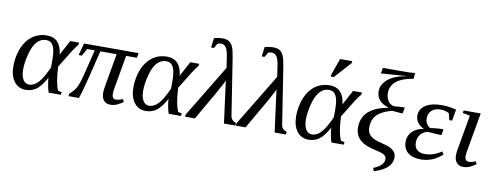

<svg xmlns="http://www.w3.org/2000/svg" viewBox="-69 -1072 4180 1616"><g transform="rotate(10 2021.0 -264.5)"><path d="M469.2 -22 465.3 0H361.3Q353 -22.5 346.2 -57.9Q339.4 -93.3 337.9 -123.5Q298.3 -49.8 259 -19.8Q219.7 10.3 165 10.3Q103 10.3 66.4 -38.1Q29.8 -86.4 29.8 -169.4Q29.8 -225.6 45.4 -283.2Q61 -340.8 92.5 -384Q124 -427.2 168 -449.5Q211.9 -471.7 264.6 -471.7Q376.5 -471.7 395.5 -343.3L396 -329.1L402.8 -343.8L464.8 -459H541.5L537.6 -439.5Q519 -418 492.4 -377Q465.8 -335.9 401.9 -230Q405.8 -154.8 414.3 -108.2Q422.9 -61.5 436.5 -29.3ZM344.2 -279.3Q344.2 -360.4 325 -396.5Q305.7 -432.6 265.1 -432.6Q219.2 -432.6 186.5 -396.5Q153.8 -360.4 134.8 -287.1Q115.7 -213.9 115.7 -154.3Q115.7 -100.6 134.5 -69.3Q153.3 -38.1 187 -38.1Q227.5 -38.1 264.2 -76.7Q300.8 -115.2 343.8 -211.4L344.2 -251Z M894.5 -85Q894.5 -63 903.3 -52Q912.1 -41 926.3 -41Q955.6 -41 986.8 -55.7L997.1 -32.7Q974.1 -15.1 947.5 -2.7Q920.9 9.8 887.2 9.8Q852.5 9.8 832.8 -13.7Q813 -37.1 813 -79.1Q813 -101.6 820.8 -146L868.7 -418H729L675.3 -196.8Q645.5 -73.2 619.6 0H530.3L534.2 -22Q572.3 -54.7 589.8 -87.9Q607.4 -121.1 625 -189.9L682.1 -418H616.7L582.5 -355.5H554.7L583 -459H1048.8L1041.5 -418H949.7L902.8 -149.9Q894.5 -108.4 894.5 -85Z M1495.1 -22 1491.2 0H1387.2Q1378.9 -22.5 1372.1 -57.9Q1365.2 -93.3 1363.8 -123.5Q1324.2 -49.8 1284.9 -19.8Q1245.6 10.3 1190.9 10.3Q1128.9 10.3 1092.3 -38.1Q1055.7 -86.4 1055.7 -169.4Q1055.7 -225.6 1071.3 -283.2Q1086.9 -340.8 1118.4 -384Q1149.9 -427.2 1193.8 -449.5Q1237.8 -471.7 1290.5 -471.7Q1402.3 -471.7 1421.4 -343.3L1421.9 -329.1L1428.7 -343.8L1490.7 -459H1567.4L1563.5 -439.5Q1544.9 -418 1518.3 -377Q1491.7 -335.9 1427.7 -230Q1431.6 -154.8 1440.2 -108.2Q1448.7 -61.5 1462.4 -29.3ZM1370.1 -279.3Q1370.1 -360.4 1350.8 -396.5Q1331.5 -432.6 1291 -432.6Q1245.1 -432.6 1212.4 -396.5Q1179.7 -360.4 1160.6 -287.1Q1141.6 -213.9 1141.6 -154.3Q1141.6 -100.6 1160.4 -69.3Q1179.2 -38.1 1212.9 -38.1Q1253.4 -38.1 1290 -76.7Q1326.7 -115.2 1369.6 -211.4L1370.1 -251Z M1721.2 -658.2Q1704.1 -658.2 1689 -652.3L1665.5 -611.8H1641.6L1651.9 -693.8Q1690.4 -704.1 1725.1 -704.1Q1758.3 -704.1 1779.1 -691.4Q1799.8 -678.7 1812.5 -650.6Q1825.2 -622.6 1834.5 -562.5L1911.1 -71.8Q1917.5 -35.2 1959 -22L1955.1 0H1859.4L1812 -359.4Q1802.7 -337.9 1783.7 -303Q1764.6 -268.1 1753.9 -248.5L1610.8 0H1526.4L1530.3 -21L1799.3 -464.8L1787.1 -548.8Q1778.8 -608.4 1763.2 -633.3Q1747.6 -658.2 1721.2 -658.2Z M2154.3 -658.2Q2137.2 -658.2 2122.1 -652.3L2098.6 -611.8H2074.7L2085 -693.8Q2123.5 -704.1 2158.2 -704.1Q2191.4 -704.1 2212.2 -691.4Q2232.9 -678.7 2245.6 -650.6Q2258.3 -622.6 2267.6 -562.5L2344.2 -71.8Q2350.6 -35.2 2392.1 -22L2388.2 0H2292.5L2245.1 -359.4Q2235.8 -337.9 2216.8 -303Q2197.8 -268.1 2187 -248.5L2043.9 0H1959.5L1963.4 -21L2232.4 -464.8L2220.2 -548.8Q2211.9 -608.4 2196.3 -633.3Q2180.7 -658.2 2154.3 -658.2Z M2886.2 -22 2882.3 0H2778.3Q2770 -22.5 2763.2 -57.9Q2756.3 -93.3 2754.9 -123.5Q2715.3 -49.8 2676 -19.8Q2636.7 10.3 2582 10.3Q2520 10.3 2483.4 -38.1Q2446.8 -86.4 2446.8 -169.4Q2446.8 -225.6 2462.4 -283.2Q2478 -340.8 2509.5 -384Q2541 -427.2 2585 -449.5Q2628.9 -471.7 2681.6 -471.7Q2793.5 -471.7 2812.5 -343.3L2813 -329.1L2819.8 -343.8L2881.8 -459H2958.5L2954.6 -439.5Q2936 -418 2909.4 -377Q2882.8 -335.9 2818.8 -230Q2822.8 -154.8 2831.3 -108.2Q2839.8 -61.5 2853.5 -29.3ZM2761.2 -279.3Q2761.2 -360.4 2741.9 -396.5Q2722.7 -432.6 2682.1 -432.6Q2636.2 -432.6 2603.5 -396.5Q2570.8 -360.4 2551.8 -287.1Q2532.7 -213.9 2532.7 -154.3Q2532.7 -100.6 2551.5 -69.3Q2570.3 -38.1 2604 -38.1Q2644.5 -38.1 2681.2 -76.7Q2717.8 -115.2 2760.7 -211.4L2761.2 -251ZM2674.8 -545.9 2677.2 -562 2728 -704.6H2832L2829.1 -686.5L2701.7 -545.9Z M3322.8 30.3Q3322.8 80.6 3286.6 115.7Q3250.5 150.9 3171.4 176.3L3160.6 149.4Q3250 115.2 3250 59.6Q3250 34.7 3226.8 21.7Q3203.6 8.8 3159.2 0Q3065.4 -18.6 3020.8 -58.3Q2976.1 -98.1 2976.1 -167Q2976.1 -247.6 3031.7 -299.6Q3087.4 -351.6 3197.3 -370.1L3198.2 -373.5Q3146.5 -388.7 3120.4 -419.7Q3094.2 -450.7 3094.2 -494.1Q3094.2 -553.7 3148.9 -598.6Q3203.6 -643.6 3301.3 -658.7L3301.8 -660.2L3086.9 -645L3095.2 -693.8H3248.5Q3296.4 -693.8 3321.3 -694.6Q3346.2 -695.3 3369.6 -698.7L3366.2 -648.9Q3315.9 -639.2 3292 -630.9Q3268.1 -622.6 3246.1 -610.6Q3224.1 -598.6 3208.3 -582.5Q3192.4 -566.4 3182.9 -544.2Q3173.3 -522 3173.3 -494.1Q3173.3 -453.1 3192.4 -425.3Q3211.4 -397.5 3244.6 -391.6Q3293 -397 3319.3 -397H3335L3325.7 -345.2H3310.1L3235.4 -351.6Q3148.9 -329.1 3109.1 -288.6Q3069.3 -248 3069.3 -181.6Q3069.3 -148.9 3083 -127.9Q3096.7 -106.9 3122.6 -92.8Q3148.4 -78.6 3217.3 -62.5Q3322.8 -37.1 3322.8 30.3Z M3638.7 -471.2Q3669.9 -471.2 3705.3 -466.3Q3740.7 -461.4 3763.2 -453.6L3745.6 -357.9H3722.2L3708 -414.1Q3698.2 -421.4 3678 -427.2Q3657.7 -433.1 3635.7 -433.1Q3588.9 -433.1 3560.5 -408.2Q3532.2 -383.3 3532.2 -339.4Q3532.2 -313.5 3545.7 -292Q3559.1 -270.5 3576.2 -264.2Q3634.8 -272.9 3662.6 -272.9H3687.5L3679.7 -222.7H3654.3Q3637.7 -222.7 3558.1 -229Q3518.6 -217.3 3498 -189.9Q3477.5 -162.6 3477.5 -124Q3477.5 -83 3501.5 -62Q3525.4 -41 3567.9 -41Q3642.6 -41 3709.5 -87.9L3725.1 -64.5Q3643.6 9.8 3542.5 9.8Q3470.2 9.8 3430.9 -23.4Q3391.6 -56.6 3391.6 -116.7Q3391.6 -167.5 3426.5 -202.6Q3461.4 -237.8 3520 -247.1L3521 -250.5Q3488.8 -263.7 3469.7 -290Q3450.7 -316.4 3450.7 -349.1Q3450.7 -406.2 3501.2 -438.7Q3551.8 -471.2 3638.7 -471.2Z M3909.7 -85Q3909.7 -63 3918.7 -52Q3927.7 -41 3941.9 -41Q3971.2 -41 4002.4 -55.7L4012.7 -32.7Q3989.7 -15.1 3963.1 -2.7Q3936.5 9.8 3902.8 9.8Q3868.2 9.8 3848.4 -13.7Q3828.6 -37.1 3828.6 -79.1Q3828.6 -93.8 3831.3 -113.5Q3834 -133.3 3886.2 -424.8L3823.2 -437L3827.1 -459H3973.1L3918.5 -149.9Q3909.7 -104.5 3909.7 -85Z"/></g></svg>

Font: Tinos
Style: Italic
Weight: 400
Italic angle: -16.333°
Designer: Steve Matteson
Foundry: Monotype Imaging Inc.
Version: Version 1.32